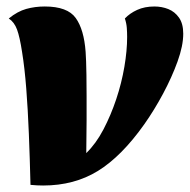

<svg xmlns="http://www.w3.org/2000/svg" viewBox="-20 -550 585 592"><path d="M113 22Q104 22 94 21.5Q84 21 74 20Q72 -62 69 -137Q66 -212 61 -276.5Q56 -341 48 -390Q41 -436 32.5 -459Q24 -482 7 -493Q34 -515 61 -522.5Q88 -530 118 -530Q188 -530 213.5 -494.5Q239 -459 244 -390Q245 -377 245.5 -360.5Q246 -344 246.5 -319Q247 -294 247 -254Q247 -222 247 -179Q247 -136 246 -78Q276 -107 299 -151Q322 -195 338.5 -244.5Q355 -294 363.5 -344Q372 -394 372 -436Q372 -449 371 -463.5Q370 -478 365 -493Q380 -509 403 -519.5Q426 -530 456 -530Q479 -530 499 -522Q519 -514 532 -495.5Q545 -477 545 -446Q545 -409 527.5 -360.5Q510 -312 483 -261.5Q456 -211 425 -167Q355 -68 282 -23Q209 22 113 22Z"/></svg>

Font: Sansita Swashed Light ExtraBold
Style: Regular
Weight: 800
Version: Version 1.003